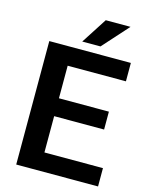

<svg xmlns="http://www.w3.org/2000/svg" viewBox="-132 -986 828 1068"><g transform="rotate(15 282.0 -452.0)"><path d="M539.1 -105.5V0H67.9V-710.9H537.6V-605H202.1V-417.5H489.7V-314.5H202.1V-105.5ZM245.6 -755.9 341.3 -904.3H483.9L350.6 -755.9Z"/></g></svg>

Font: Vazirmatn FD SemiBold
Style: Regular
Weight: 600
Designer: Saber Rastikerdar
Foundry: Saber Rastikerdar
Version: Version 33.001